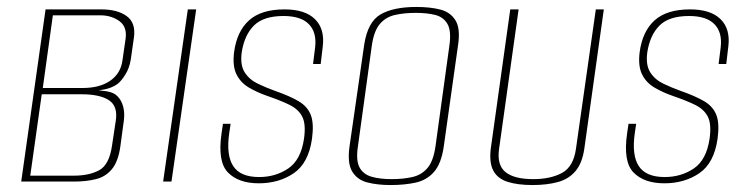

<svg xmlns="http://www.w3.org/2000/svg" viewBox="-20 -522 2146 552"><path d="M41 0 111 -495H271Q318 -495 344.5 -475.5Q371 -456 365 -414L356 -351Q352 -326 340 -307Q328 -288 317 -280Q301 -269 280.5 -265Q260 -261 246 -261V-263Q266 -263 287 -259.5Q308 -256 318 -245Q329 -234 334 -216Q339 -198 336 -175L326 -101Q320 -58 302 -36Q284 -14 256 -7Q228 0 192 0ZM67 -17H193Q236 -17 265 -32.5Q294 -48 302 -103L313 -176Q319 -217 293 -234Q267 -251 214 -251H100ZM103 -269H217Q267 -269 297 -290Q327 -311 332 -348L341 -410Q346 -445 323 -461.5Q300 -478 268 -478H132Z M449 0 520 -495H544L473 0Z M724 5Q666 5 635.5 -26Q605 -57 617 -139L621 -166H643L639 -139Q630 -76 650.5 -44.5Q671 -13 725 -13Q772 -13 808.5 -37.5Q845 -62 854 -123Q860 -165 849 -186.5Q838 -208 812.5 -220.5Q787 -233 749 -246Q720 -256 696 -270Q672 -284 660 -308Q648 -332 653 -372Q661 -432 696 -463.5Q731 -495 798 -495Q857 -495 885.5 -467Q914 -439 908 -389L902 -338H880L886 -386Q891 -429 868 -452.5Q845 -476 795 -476Q738 -476 710.5 -449Q683 -422 675 -372Q670 -335 683.5 -314Q697 -293 721 -281.5Q745 -270 770 -261Q813 -246 838.5 -231Q864 -216 873.5 -191.5Q883 -167 877 -123Q867 -53 824.5 -24Q782 5 724 5Z M1103 10Q1065 10 1036 2.5Q1007 -5 992.5 -29Q978 -53 985 -102L1027 -393Q1037 -459 1074 -480.5Q1111 -502 1177 -502Q1217 -502 1246 -494.5Q1275 -487 1289.5 -463.5Q1304 -440 1297 -393L1256 -102Q1249 -52 1228 -28Q1207 -4 1175 3Q1143 10 1103 10ZM1106 -7Q1139 -7 1165.5 -13Q1192 -19 1209 -39Q1226 -59 1232 -101L1272 -391Q1278 -433 1266.5 -453Q1255 -473 1231.5 -479Q1208 -485 1175 -485Q1142 -485 1115.5 -479Q1089 -473 1072 -453Q1055 -433 1049 -391L1009 -101Q1003 -61 1013.5 -41Q1024 -21 1048 -14Q1072 -7 1106 -7Z M1511 10Q1469 10 1440 1Q1411 -8 1398.5 -31Q1386 -54 1391 -95L1447 -495H1471L1415 -95Q1408 -48 1433 -27.5Q1458 -7 1513 -7Q1563 -7 1596 -25Q1629 -43 1636 -95L1693 -495H1716L1660 -95Q1654 -53 1634.5 -30Q1615 -7 1583.5 1.5Q1552 10 1511 10Z M1890 5Q1832 5 1801.5 -26Q1771 -57 1783 -139L1787 -166H1809L1805 -139Q1796 -76 1816.5 -44.5Q1837 -13 1891 -13Q1938 -13 1974.5 -37.5Q2011 -62 2020 -123Q2026 -165 2015 -186.5Q2004 -208 1978.5 -220.5Q1953 -233 1915 -246Q1886 -256 1862 -270Q1838 -284 1826 -308Q1814 -332 1819 -372Q1827 -432 1862 -463.5Q1897 -495 1964 -495Q2023 -495 2051.5 -467Q2080 -439 2074 -389L2068 -338H2046L2052 -386Q2057 -429 2034 -452.5Q2011 -476 1961 -476Q1904 -476 1876.5 -449Q1849 -422 1841 -372Q1836 -335 1849.5 -314Q1863 -293 1887 -281.5Q1911 -270 1936 -261Q1979 -246 2004.5 -231Q2030 -216 2039.5 -191.5Q2049 -167 2043 -123Q2033 -53 1990.5 -24Q1948 5 1890 5Z"/></svg>

Font: Alumni Sans SC Thin
Style: Italic
Weight: 100
Italic angle: -8°
Designer: Robert E. Leuschke
Foundry: Robert E. Leuschke
Version: Version 1.016